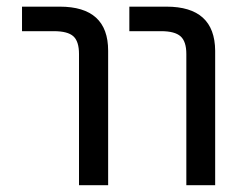

<svg xmlns="http://www.w3.org/2000/svg" viewBox="-20 -544 719 566"><path d="M44.9 -452.1V-524.4H156.2Q298.8 -524.4 298.8 -394.5V2H212.9V-384.8Q212.9 -421.9 196.3 -437Q179.7 -452.1 138.7 -452.1ZM361.3 -452.1V-524.4H470.7Q613.3 -524.4 614.3 -394.5V2H529.3V-384.8Q529.3 -421.9 512.2 -437Q495.1 -452.1 455.1 -452.1Z"/></svg>

Font: irohakakuC Regular
Style: Regular
Weight: 400
Designer: [Source Han Sans]
Ryoko NISHIZUKA Ë•øÂ°öÊ∂ºÂ≠ê (kana & ideographs); Paul D. Hunt (Latin, Greek & Cyrillic); Wenlong ZHAN
Version: Version 1.001.20160904